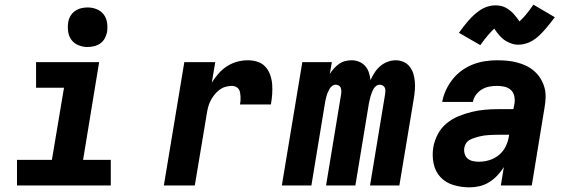

<svg xmlns="http://www.w3.org/2000/svg" viewBox="-20 -797 2440 825"><path d="M53 0V-110H203L255 -420H135V-530H406L337 -110H456V0ZM356 -595Q336 -595 317.5 -602.5Q299 -610 287.5 -625Q276 -640 273 -660Q270 -680 273 -701Q275 -715 282.5 -728Q290 -741 302 -749.5Q314 -758 328 -761.5Q342 -765 356 -765Q377 -765 395.5 -757.5Q414 -750 425.5 -735Q437 -720 440 -700Q443 -680 440 -659Q437 -645 430 -632Q423 -619 411 -610.5Q399 -602 384.5 -598.5Q370 -595 356 -595Z M684 0 772 -530H905L890 -442Q903 -463 919.5 -481.5Q936 -500 956.5 -513Q977 -526 999.5 -532Q1022 -538 1045 -538Q1067 -538 1087 -531.5Q1107 -525 1120.5 -510Q1134 -495 1141 -475Q1148 -455 1149.5 -434.5Q1151 -414 1149.5 -392Q1148 -370 1144 -348H1011Q1013 -357 1013.5 -365.5Q1014 -374 1013.5 -383Q1013 -392 1011.5 -400Q1010 -408 1005.5 -414.5Q1001 -421 993 -424.5Q985 -428 977 -428Q962 -428 947.5 -423.5Q933 -419 921 -409.5Q909 -400 899.5 -387.5Q890 -375 883.5 -361.5Q877 -348 873.5 -333.5Q870 -319 868 -305L817 0Z M1191 0 1279 -530H1406L1397 -479Q1405 -492 1415 -503Q1425 -514 1437 -522.5Q1449 -531 1463 -534.5Q1477 -538 1491 -538Q1508 -538 1523.5 -531.5Q1539 -525 1549.5 -513Q1560 -501 1565 -485.5Q1570 -470 1572 -453Q1580 -470 1590 -485.5Q1600 -501 1614 -513Q1628 -525 1645.5 -531.5Q1663 -538 1680 -538Q1698 -538 1714 -531Q1730 -524 1740.5 -510.5Q1751 -497 1756 -480.5Q1761 -464 1762.5 -446Q1764 -428 1762.5 -410Q1761 -392 1758 -373L1696 0H1570L1635 -394Q1636 -401 1636 -408Q1636 -415 1633 -421Q1630 -427 1624 -430Q1618 -433 1611 -433Q1603 -433 1596 -427.5Q1589 -422 1585 -415Q1581 -408 1578 -400Q1575 -392 1572.5 -384Q1570 -376 1568.5 -368Q1567 -360 1565 -352L1507 0H1381L1446 -394Q1447 -401 1446.5 -408Q1446 -415 1443.5 -421Q1441 -427 1435 -430Q1429 -433 1422 -433Q1414 -433 1407 -427.5Q1400 -422 1396 -415Q1392 -408 1388.5 -400Q1385 -392 1383 -384Q1381 -376 1379 -368Q1377 -360 1376 -352L1318 0Z M1998 8Q1962 8 1928.5 -2Q1895 -12 1872.5 -36Q1850 -60 1843 -95Q1836 -130 1842 -165Q1847 -193 1861 -220Q1875 -247 1898.5 -266.5Q1922 -286 1950 -297.5Q1978 -309 2006.5 -316Q2035 -323 2063.5 -325.5Q2092 -328 2120 -328H2186L2191 -354Q2193 -370 2189.5 -385.5Q2186 -401 2174.5 -411Q2163 -421 2147.5 -424.5Q2132 -428 2116 -428Q2100 -428 2083 -425Q2066 -422 2051 -413Q2036 -404 2025.5 -390Q2015 -376 2012 -359H1880Q1885 -386 1896.5 -410.5Q1908 -435 1925 -456.5Q1942 -478 1965 -494.5Q1988 -511 2013 -520.5Q2038 -530 2064 -534Q2090 -538 2116 -538Q2138 -538 2159.5 -536Q2181 -534 2202 -528.5Q2223 -523 2241.5 -514Q2260 -505 2275.5 -491.5Q2291 -478 2302 -460.5Q2313 -443 2319 -422.5Q2325 -402 2324.5 -380Q2324 -358 2320 -336L2265 0H2132L2145 -79Q2133 -60 2117 -43Q2101 -26 2081.5 -14Q2062 -2 2040.5 3Q2019 8 1998 8ZM2037 -102Q2060 -102 2083 -109Q2106 -116 2124.5 -131.5Q2143 -147 2153.5 -169Q2164 -191 2167 -214L2168 -218H2120Q2110 -218 2099.5 -217.5Q2089 -217 2079 -216.5Q2069 -216 2059 -214.5Q2049 -213 2039 -210.5Q2029 -208 2018.5 -204.5Q2008 -201 1998.5 -196Q1989 -191 1983 -182Q1977 -173 1975 -162Q1973 -149 1976.5 -136.5Q1980 -124 1989 -116Q1998 -108 2011 -105Q2024 -102 2037 -102ZM2044 -603 1952 -656Q1961 -669 1970 -680.5Q1979 -692 1987 -701.5Q1995 -711 2003 -719.5Q2011 -728 2019 -735Q2027 -742 2038 -750Q2049 -758 2060 -763Q2071 -768 2083.5 -771Q2096 -774 2108 -774Q2113 -774 2119 -773.5Q2125 -773 2130.5 -772Q2136 -771 2141.5 -769Q2147 -767 2152 -764.5Q2157 -762 2161.5 -759Q2166 -756 2170 -753Q2174 -750 2179 -745.5Q2184 -741 2187.5 -737Q2191 -733 2194 -729Q2197 -725 2200 -721.5Q2203 -718 2206 -714Q2209 -710 2212 -705Q2220 -712 2225.5 -718Q2231 -724 2238.5 -732.5Q2246 -741 2254 -752Q2262 -763 2272 -777L2364 -723Q2354 -710 2345.5 -699Q2337 -688 2328.5 -678Q2320 -668 2312 -659.5Q2304 -651 2296.5 -644Q2289 -637 2278 -629Q2267 -621 2256 -616Q2245 -611 2232.5 -608Q2220 -605 2208 -605Q2202 -605 2196.5 -605.5Q2191 -606 2185.5 -607.5Q2180 -609 2174.5 -611Q2169 -613 2164 -615.5Q2159 -618 2154.5 -620.5Q2150 -623 2146 -626Q2142 -629 2137 -633.5Q2132 -638 2128.5 -642Q2125 -646 2121.5 -650Q2118 -654 2115.5 -657.5Q2113 -661 2109.5 -666Q2106 -671 2104 -674Q2096 -667 2090.5 -661Q2085 -655 2077.5 -646.5Q2070 -638 2061.5 -627Q2053 -616 2044 -603Z"/></svg>

Font: Iosevka Curly XBdExObl
Style: Regular
Weight: 800
Width: 7
Italic angle: -9°
Monospace: yes
Designer: Belleve Invis
Foundry: Belleve Invis
Version: Version 11.1.0; ttfautohint (v1.8.3)